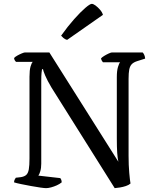

<svg xmlns="http://www.w3.org/2000/svg" viewBox="-20 -976 810 996"><path d="M219 0Q211 0 189.5 -3Q168 -6 141 -11Q114 -16 89.5 -21Q65 -26 53 -30Q53 -38 56 -44Q59 -50 62 -54L88 -57Q107 -60 116.5 -69Q126 -78 129.5 -98Q133 -118 133 -153V-578Q133 -612 138.5 -631Q144 -650 150 -655H63Q60 -658 57 -662.5Q54 -667 53 -675Q58 -681 69.5 -687.5Q81 -694 93 -699Q105 -704 110 -704H236L594 -137Q590 -155 588 -183.5Q586 -212 586 -258V-576Q586 -609 592 -628.5Q598 -648 603 -653H514Q512 -656 509 -660Q506 -664 504 -673Q509 -679 520.5 -686Q532 -693 544 -698.5Q556 -704 561 -704H720Q725 -699 728.5 -691Q732 -683 733 -672L692 -659Q673 -653 663.5 -643Q654 -633 650.5 -615.5Q647 -598 647 -567V-167Q647 -119 650.5 -79.5Q654 -40 657 -24Q648 -16 633 -11Q618 -6 602.5 -3.5Q587 -1 575 0L247 -522Q225 -559 214.5 -584Q204 -609 203 -617H198Q197 -612 195.5 -598Q194 -584 194 -555V-127Q194 -104 189 -87.5Q184 -71 179 -65L293 -52Q295 -50 297.5 -44Q300 -38 300 -30Q289 -21 274.5 -14.5Q260 -8 245 -4Q230 0 219 0ZM328 -769Q317 -772 309 -779Q301 -786 297 -791Q332 -840 365 -877Q398 -914 422.5 -935Q447 -956 456 -956Q464 -956 475.5 -947.5Q487 -939 498.5 -926Q510 -913 514 -899Z"/></svg>

Font: Texturina Medium 12pt Light
Style: Regular
Weight: 300
Version: Version 1.002